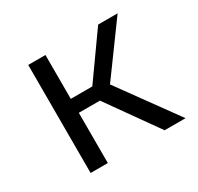

<svg xmlns="http://www.w3.org/2000/svg" viewBox="-119 -669 838 811"><g transform="rotate(-30 300.0 -263.5)"><path d="M106 -527H190V-313H295L447 -527H542L364 -283L569 0H467L293 -245H190V0H106Z"/></g></svg>

Font: Fira Mono
Style: Regular
Weight: 400
Designer: Carrois Corporate & Edenspiekermann AG
Foundry: Carrois Corporate GbR & Edenspiekermann AG
Version: Version 3.206